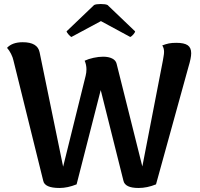

<svg xmlns="http://www.w3.org/2000/svg" viewBox="-20 -921 996 955"><path d="M931 -656Q931 -633 917 -587L756 -4Q712 14 669 14Q602 14 594 -22L481 -473L361 -4Q316 14 276 14Q202 14 195 -22L47 -620Q44 -635 35 -653Q26 -671 15 -683Q41 -711 93 -711Q167 -711 177 -661L294 -92L406 -544Q410 -560 410 -576Q410 -599 401 -619Q420 -628 445.5 -633.5Q471 -639 493 -639Q520 -639 538 -630Q556 -621 560 -604L688 -93L790 -619Q791 -627 793.5 -640Q796 -653 796 -663Q796 -682 787 -695Q805 -702 820 -705Q835 -708 857 -708Q896 -708 913.5 -696Q931 -684 931 -656ZM652 -765Q652 -760 643.5 -750Q635 -740 628 -737L482 -816L335 -737Q329 -740 320.5 -750Q312 -760 311 -765L448 -896Q458 -901 481 -901Q505 -901 515 -896Z"/></svg>

Font: Arima Madurai Black
Style: Regular
Weight: 900
Designer: Joana Correia and Natanael Gama
Foundry: NDISCOVER
Version: Version 1.019